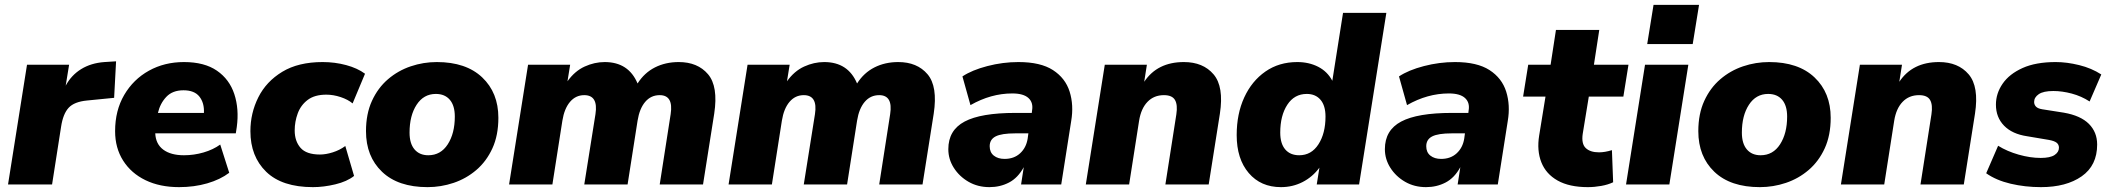

<svg xmlns="http://www.w3.org/2000/svg" viewBox="-20 -758 8674 789"><path d="M13 0 91 -492H264L250 -406Q273 -449 313.5 -474Q354 -499 409 -503L457 -506L449 -356L338 -345Q285 -340 262 -315Q239 -290 231 -237L194 0Z M716 11Q637 11 578 -17.5Q519 -46 486 -98Q453 -150 453 -219Q453 -304 490.5 -368Q528 -432 592 -467.5Q656 -503 736 -503Q820 -503 871.5 -467.5Q923 -432 943 -371Q963 -310 953 -236L949 -210H618Q620 -166 651 -143Q682 -120 736 -120Q777 -120 816.5 -131.5Q856 -143 885 -164L922 -48Q885 -20 831.5 -4.5Q778 11 716 11ZM734 -387Q689 -387 663.5 -360Q638 -333 629 -294H818Q820 -335 799.5 -361Q779 -387 734 -387Z M1266 11Q1139 11 1074 -52Q1009 -115 1009 -219Q1009 -293 1041.5 -358Q1074 -423 1140 -463Q1206 -503 1306 -503Q1356 -503 1402.5 -490.5Q1449 -478 1480 -455L1429 -333Q1410 -349 1380 -359Q1350 -369 1321 -369Q1273 -369 1244.5 -347.5Q1216 -326 1203.5 -292Q1191 -258 1191 -222Q1191 -178 1215 -150.5Q1239 -123 1295 -123Q1319 -123 1347.5 -132Q1376 -141 1399 -158L1435 -35Q1406 -12 1358 -0.5Q1310 11 1266 11Z M1737 11Q1616 11 1550 -52Q1484 -115 1484 -219Q1484 -290 1508.5 -343.5Q1533 -397 1574.5 -432.5Q1616 -468 1668 -485.5Q1720 -503 1775 -503Q1895 -503 1961.5 -440Q2028 -377 2028 -274Q2028 -202 2003.5 -148.5Q1979 -95 1937.5 -59.5Q1896 -24 1844 -6.5Q1792 11 1737 11ZM1740 -120Q1791 -120 1820 -165Q1849 -210 1849 -279Q1849 -324 1828.5 -348Q1808 -372 1771 -372Q1721 -372 1692 -327.5Q1663 -283 1663 -213Q1663 -168 1683.5 -144Q1704 -120 1740 -120Z M2072 0 2150 -492H2323L2312 -424Q2342 -466 2382.5 -484.5Q2423 -503 2465 -503Q2563 -503 2600 -415Q2628 -459 2671.5 -481Q2715 -503 2769 -503Q2847 -503 2889.5 -453Q2932 -403 2915 -291L2869 0H2691L2736 -289Q2748 -367 2691 -367Q2655 -367 2631.5 -339.5Q2608 -312 2600 -262L2559 0H2381L2427 -289Q2439 -367 2381 -367Q2346 -367 2322.5 -339.5Q2299 -312 2291 -262L2250 0Z M2974 0 3052 -492H3225L3214 -424Q3244 -466 3284.5 -484.5Q3325 -503 3367 -503Q3465 -503 3502 -415Q3530 -459 3573.5 -481Q3617 -503 3671 -503Q3749 -503 3791.5 -453Q3834 -403 3817 -291L3771 0H3593L3638 -289Q3650 -367 3593 -367Q3557 -367 3533.5 -339.5Q3510 -312 3502 -262L3461 0H3283L3329 -289Q3341 -367 3283 -367Q3248 -367 3224.5 -339.5Q3201 -312 3193 -262L3152 0Z M4046 11Q3998 11 3960 -11Q3922 -33 3899.5 -68.5Q3877 -104 3877 -145Q3877 -223 3944 -258.5Q4011 -294 4152 -294H4220L4221 -303Q4227 -336 4206.5 -355Q4186 -374 4140 -374Q4052 -374 3968 -326L3935 -444Q3974 -470 4037.5 -486.5Q4101 -503 4165 -503Q4256 -503 4307 -470Q4358 -437 4375.5 -381.5Q4393 -326 4382 -261L4341 0H4176L4187 -71Q4163 -27 4126.5 -8Q4090 11 4046 11ZM4108 -105Q4147 -105 4172 -128Q4197 -151 4203 -188L4206 -210H4152Q4096 -210 4071.5 -197.5Q4047 -185 4047 -157Q4047 -132 4064 -118.5Q4081 -105 4108 -105Z M4442 0 4520 -492H4693L4682 -422Q4736 -503 4845 -503Q4924 -503 4967 -452.5Q5010 -402 4993 -291L4947 0H4769L4814 -288Q4820 -327 4808.5 -347Q4797 -367 4763 -367Q4722 -367 4695.5 -339.5Q4669 -312 4661 -262L4620 0Z M5244 11Q5161 11 5111.5 -47Q5062 -105 5062 -203Q5062 -290 5093 -357.5Q5124 -425 5180 -464Q5236 -503 5311 -503Q5359 -503 5397 -483.5Q5435 -464 5455 -426L5499 -705H5677L5565 0H5391L5402 -69Q5374 -31 5333 -10Q5292 11 5244 11ZM5319 -120Q5369 -120 5398 -165Q5427 -210 5427 -279Q5427 -324 5406.5 -348Q5386 -372 5350 -372Q5299 -372 5270 -327.5Q5241 -283 5241 -213Q5241 -168 5261.5 -144Q5282 -120 5319 -120Z M5840 11Q5792 11 5754 -11Q5716 -33 5693.5 -68.5Q5671 -104 5671 -145Q5671 -223 5738 -258.5Q5805 -294 5946 -294H6014L6015 -303Q6021 -336 6000.5 -355Q5980 -374 5934 -374Q5846 -374 5762 -326L5729 -444Q5768 -470 5831.5 -486.5Q5895 -503 5959 -503Q6050 -503 6101 -470Q6152 -437 6169.5 -381.5Q6187 -326 6176 -261L6135 0H5970L5981 -71Q5957 -27 5920.5 -8Q5884 11 5840 11ZM5902 -105Q5941 -105 5966 -128Q5991 -151 5997 -188L6000 -210H5946Q5890 -210 5865.5 -197.5Q5841 -185 5841 -157Q5841 -132 5858 -118.5Q5875 -105 5902 -105Z M6505 11Q6429 11 6381 -16Q6333 -43 6314 -91Q6295 -139 6305 -201L6331 -361H6239L6260 -492H6352L6374 -635H6552L6530 -492H6672L6651 -361H6509L6484 -208Q6478 -167 6496.5 -149.5Q6515 -132 6551 -132Q6575 -132 6604 -141L6609 -9Q6588 1 6560 6Q6532 11 6505 11Z M6749 -577 6775 -738H6962L6936 -577ZM6662 0 6740 -492H6918L6840 0Z M7212 11Q7091 11 7025 -52Q6959 -115 6959 -219Q6959 -290 6983.5 -343.5Q7008 -397 7049.5 -432.5Q7091 -468 7143 -485.5Q7195 -503 7250 -503Q7370 -503 7436.5 -440Q7503 -377 7503 -274Q7503 -202 7478.5 -148.5Q7454 -95 7412.5 -59.5Q7371 -24 7319 -6.5Q7267 11 7212 11ZM7215 -120Q7266 -120 7295 -165Q7324 -210 7324 -279Q7324 -324 7303.5 -348Q7283 -372 7246 -372Q7196 -372 7167 -327.5Q7138 -283 7138 -213Q7138 -168 7158.5 -144Q7179 -120 7215 -120Z M7545 0 7623 -492H7796L7785 -422Q7839 -503 7948 -503Q8027 -503 8070 -452.5Q8113 -402 8096 -291L8050 0H7872L7917 -288Q7923 -327 7911.5 -347Q7900 -367 7866 -367Q7825 -367 7798.5 -339.5Q7772 -312 7764 -262L7723 0Z M8367 11Q8302 11 8242.5 -3Q8183 -17 8142 -46L8191 -159Q8228 -136 8275.5 -122.5Q8323 -109 8366 -109Q8405 -109 8423 -121Q8441 -133 8441 -151Q8441 -164 8431.5 -171.5Q8422 -179 8400 -183L8311 -198Q8249 -207 8215.5 -241.5Q8182 -276 8182 -328Q8182 -374 8209.5 -414Q8237 -454 8291.5 -478.5Q8346 -503 8428 -503Q8473 -503 8524 -490.5Q8575 -478 8615 -452L8567 -341Q8533 -363 8493.5 -373.5Q8454 -384 8418 -384Q8377 -384 8358 -371Q8339 -358 8339 -339Q8339 -328 8346.5 -320Q8354 -312 8372 -309L8461 -295Q8530 -283 8564 -249Q8598 -215 8598 -164Q8598 -78 8534.5 -33.5Q8471 11 8367 11Z"/></svg>

Font: Nunito Sans Black
Style: Italic
Weight: 900
Italic angle: -9°
Designer: Vernon Adams
Foundry: Vernon Adams
Version: Version 3.006; ttfautohint (v1.8.3)